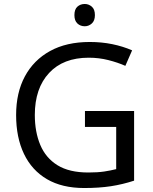

<svg xmlns="http://www.w3.org/2000/svg" viewBox="-20 -935 768 965"><path d="M407 -377H654V-27Q596 -8 537 1Q478 10 403 10Q292 10 216 -34.5Q140 -79 100.5 -161.5Q61 -244 61 -357Q61 -469 105 -551Q149 -633 231.5 -678.5Q314 -724 431 -724Q491 -724 544.5 -713Q598 -702 644 -682L610 -604Q572 -621 524.5 -633Q477 -645 426 -645Q298 -645 226.5 -568Q155 -491 155 -357Q155 -272 182.5 -206.5Q210 -141 269 -104.5Q328 -68 424 -68Q471 -68 504 -73Q537 -78 564 -85V-297H407ZM406 -915Q426 -915 441.5 -901.5Q457 -888 457 -859Q457 -831 441.5 -817Q426 -803 406 -803Q384 -803 369 -817Q354 -831 354 -859Q354 -888 369 -901.5Q384 -915 406 -915Z"/></svg>

Font: Noto Sans Wancho
Style: Regular
Weight: 400
Designer: Monotype Design Team
Foundry: Monotype Imaging Inc.
Version: Version 2.001; ttfautohint (v1.8.4.7-5d5b)